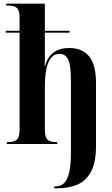

<svg xmlns="http://www.w3.org/2000/svg" viewBox="-20 -780 609 1040"><path d="M274 240V230H279Q307 230 325.5 213.5Q344 197 354 157.5Q364 118 364 47V-350Q364 -424 350 -456Q336 -488 302 -488Q262 -488 242.5 -443Q223 -398 223 -313V-77Q223 -36 238 -23Q253 -10 283 -10H290V0H17V-10H23Q55 -10 70.5 -23Q86 -36 86 -79V-603H11V-613H86V-685Q86 -725 71 -737.5Q56 -750 27 -750H14V-760H223V-613H357V-603H223V-512Q223 -489 223 -466.5Q223 -444 222 -421H224Q237 -472 270.5 -496Q304 -520 354 -520Q426 -520 463 -474.5Q500 -429 500 -330V11Q500 100 473 150Q446 200 399 220Q352 240 291 240Z"/></svg>

Font: Noto Serif Display Condensed
Style: Bold
Weight: 700
Width: 3
Designer: Monotype Design Team
Foundry: Monotype Imaging Inc.
Version: Version 2.009